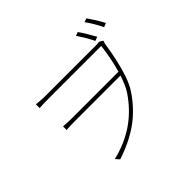

<svg xmlns="http://www.w3.org/2000/svg" viewBox="-201 -1100 1401 1401"><g transform="rotate(-45 500.0 -399.0)"><path d="M736 -824Q753 -800 774.5 -764Q796 -728 812 -699L781 -687Q767 -717 745.5 -753Q724 -789 707 -814ZM851 -850Q868 -826 890 -791.5Q912 -757 928 -725L897 -713Q882 -745 861 -780Q840 -815 822 -840ZM147 -667Q159 -666 184.5 -663.5Q210 -661 239 -661Q257 -661 299 -661Q341 -661 397 -661Q453 -661 512.5 -661Q572 -661 625.5 -661Q679 -661 716.5 -661Q754 -661 765 -661Q786 -661 796 -664L824 -646Q823 -642 820 -635.5Q817 -629 815 -618Q806 -556 791 -485.5Q776 -415 754 -350Q732 -285 702 -240Q627 -129 529 -60Q431 9 298 52L272 23Q403 -9 503 -77.5Q603 -146 677 -256Q693 -280 706.5 -311.5Q720 -343 732 -379H254Q230 -379 211 -378Q192 -377 173 -376V-413Q192 -412 211 -410.5Q230 -409 254 -409H741Q758 -467 769 -526Q780 -585 785 -631Q770 -631 729 -631Q688 -631 632.5 -631Q577 -631 516 -631Q455 -631 398.5 -631Q342 -631 299.5 -631Q257 -631 239 -631Q217 -631 196.5 -630.5Q176 -630 147 -628Z"/></g></svg>

Font: Source Han Sans SC ExtraLight
Style: Regular
Weight: 250
Designer: Ryoko NISHIZUKA 西塚涼子 (kana, bopomofo & ideographs); Paul D. Hunt (Latin, Greek & Cyrillic); Sandoll Communications 산돌커뮤니
Foundry: Adobe
Version: Version 2.004;hotconv 1.0.118;makeotfexe 2.5.65603